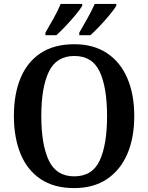

<svg xmlns="http://www.w3.org/2000/svg" viewBox="-20 -951 758 981"><path d="M359 10Q256 10 187.5 -36Q119 -82 85 -165Q51 -248 51 -359Q51 -470 85 -552Q119 -634 187.5 -679.5Q256 -725 360 -725Q458 -725 526.5 -679.5Q595 -634 630.5 -551.5Q666 -469 666 -358Q666 -247 630.5 -164.5Q595 -82 526.5 -36Q458 10 359 10ZM359 -50Q452 -50 489.5 -131Q527 -212 527 -358Q527 -504 489.5 -584.5Q452 -665 360 -665Q268 -665 229.5 -584.5Q191 -504 191 -358Q191 -212 229.5 -131Q268 -50 359 -50ZM385 -784Q405 -818 427 -857.5Q449 -897 464 -931H574V-921Q564 -904 540.5 -875.5Q517 -847 490 -818.5Q463 -790 442 -771H385ZM212 -784Q232 -818 254 -857.5Q276 -897 290 -931H400V-921Q390 -904 366.5 -875.5Q343 -847 316 -818.5Q289 -790 268 -771H212Z"/></svg>

Font: Noto Serif Tamil SemiCondensed SemiBold
Style: Italic
Weight: 600
Width: 4
Italic angle: -12°
Designer: Indian Type Foundry, Tom Grace, and the Monotype Design Team
Foundry: Monotype Imaging Inc.
Version: Version 2.003; ttfautohint (v1.8.4.7-5d5b)